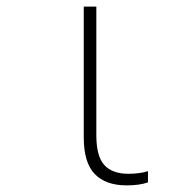

<svg xmlns="http://www.w3.org/2000/svg" viewBox="-20 -550 570 580"><path d="M363 10Q299 10 266 -24.5Q233 -59 233 -135V-530H271V-142Q271 -78 295 -51.5Q319 -25 368 -25Q384 -25 399.5 -27Q415 -29 427 -33V1Q401 10 363 10Z"/></svg>

Font: Noto Sans Mono Condensed ExtraLight
Style: Regular
Weight: 200
Width: 3
Designer: Monotype Design Team
Foundry: Monotype Imaging Inc.
Version: Version 2.014; ttfautohint (v1.8.4.7-5d5b)